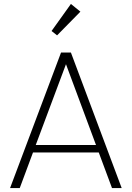

<svg xmlns="http://www.w3.org/2000/svg" viewBox="-20 -952 667 972"><path d="M480 -180H147L80 0H31L289 -686H339L596 0H547ZM466 -218 314 -627 161 -218ZM241 -795 339 -932 387 -893 269 -773Z"/></svg>

Font: Fz Poppins ExtLt
Style: Regular
Weight: 200
Designer: Ninad Kale (Devanagari), Jonny Pinhorn (Latin)
Foundry: Indian Type Foundry
Version: Vit hóa bi Vntype.Com & FontZin.Com